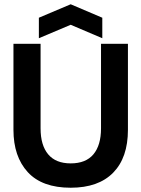

<svg xmlns="http://www.w3.org/2000/svg" viewBox="-20 -865 662 899"><path d="M311 14Q177 14 110 -59Q43 -132 43 -257V-660H170V-264Q170 -185 205.5 -142.5Q241 -100 311 -100Q382 -100 417.5 -142.5Q453 -185 453 -264V-660H579V-257Q579 -127 510 -56.5Q441 14 311 14ZM162 -686V-782L311 -845L459 -782V-686L311 -749Z"/></svg>

Font: Bricolage Grotesque 96pt SemiBold
Style: Regular
Weight: 600
Designer: Mathieu Triay
Foundry: Atelier Triay
Version: Version 1.001; ttfautohint (v1.8.4.7-5d5b);gftools[0.9.33.de